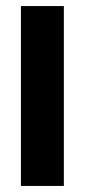

<svg xmlns="http://www.w3.org/2000/svg" viewBox="-20 -613 296 633"><path d="M49 0H190.5V-593H49Z"/></svg>

Font: Anybody UltraCondensed Thin SemiBold
Style: Regular
Weight: 600
Version: Version 1.111